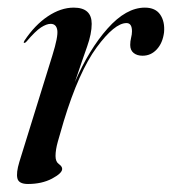

<svg xmlns="http://www.w3.org/2000/svg" viewBox="-20 -462 440 491"><path d="M41.5 -352.5Q39.5 -353 42.5 -358Q69 -398 102.2 -420.2Q135.5 -442.5 168.5 -442.5Q214.5 -442.5 214.5 -401Q214.5 -376 202.8 -343Q191 -310 171.5 -252Q207.5 -335.5 255 -389Q302.5 -442.5 350.5 -442.5Q377.5 -442.5 389.8 -424.5Q402 -406.5 399.5 -379Q396 -352 381 -335.8Q366 -319.5 344.5 -319.5Q330.5 -319.5 321.8 -326.5Q313 -333.5 313 -347Q313 -356.5 315.2 -365.2Q317.5 -374 317.5 -382Q317.5 -403 303.5 -403Q273 -403 227.2 -340.8Q181.5 -278.5 143 -152Q134 -121.5 128 -100.2Q122 -79 122 -63Q122 -48.5 130.5 -42.5Q139 -36.5 139 -30Q139 -19 113 -5.2Q87 8.5 51.5 8.5Q28 8.5 24.5 -5.8Q21 -20 29.5 -48L114 -320.5Q129 -368.5 126.5 -384.8Q124 -401 109.5 -401Q99 -401 84.8 -391.8Q70.5 -382.5 48 -356Q44 -351.5 41.5 -352.5Z"/></svg>

Font: Fraunces 144pt
Style: Italic
Weight: 400
Italic angle: -16°
Version: Version 1.000;[b76b70a41]